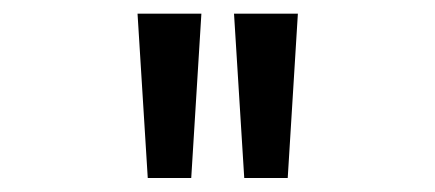

<svg xmlns="http://www.w3.org/2000/svg" viewBox="-20 -752 626 276"><path d="M316.4 -732.4H408.2L393.6 -496.1H331.1ZM177.7 -732.4H269.5L254.9 -496.1H192.4Z"/></svg>

Font: Consola Mono
Style: Book
Weight: 400
Monospace: yes
Designer: Wojciech Kalinowski "wmk69" (wmk69@o2.pl)
Foundry: Wojciech Kalinowski "wmk69" (wmk69@o2.pl)
Version: Version 2.1.0